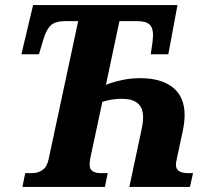

<svg xmlns="http://www.w3.org/2000/svg" viewBox="-20 -734 841 754"><path d="M68 0 79 -54H106Q129 -54 147 -66.5Q165 -79 171 -109L287 -651H237Q198 -651 180 -635Q162 -619 150 -578L133 -521H64L110 -714H677L641 -521H572L579 -569Q579 -575 580 -582.5Q581 -590 581 -595Q581 -625 567 -638Q553 -651 518 -651H449L396 -401Q424 -412 458.5 -419.5Q493 -427 531 -427Q614 -427 659.5 -390Q705 -353 705 -282Q705 -255 698 -221L674 -109Q671 -96 671 -86Q671 -54 720 -54H738L726 0H488L536 -226Q542 -253 542 -274Q542 -346 459 -346Q418 -346 382 -334L334 -110Q332 -98 332 -86Q332 -54 378 -54H403L392 0Z"/></svg>

Font: Noto Serif Condensed ExtraBold
Style: Italic
Weight: 800
Width: 3
Italic angle: -12°
Designer: Monotype Design Team
Foundry: Monotype Imaging Inc.
Version: Version 2.014; ttfautohint (v1.8.4.7-5d5b)